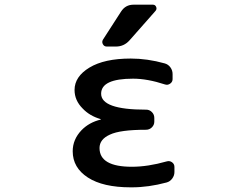

<svg xmlns="http://www.w3.org/2000/svg" viewBox="-20 -803 1040 811"><path d="M491.2 -753.9Q509.8 -783.2 543.9 -783.2H626Q635.7 -783.2 639.6 -773.9Q643.6 -764.6 636.7 -756.8L527.3 -632.8Q503.9 -606.4 469.7 -606.4H430.7Q419.9 -606.4 414.6 -616.2Q409.2 -626 415 -635.7ZM537.1 -98.6Q604.5 -98.6 683.6 -121.1Q696.3 -125 706.5 -117.7Q716.8 -110.4 716.8 -97.7V-76.2Q716.8 -61.5 707.5 -48.8Q698.2 -36.1 683.6 -32.2Q607.4 -11.7 537.1 -11.7Q535.2 -11.7 532.2 -11.7Q415 -11.7 351.1 -53.2Q287.1 -94.7 287.1 -164.1Q287.1 -213.9 324.2 -252.9Q356.4 -286.1 405.3 -297.9Q405.3 -297.9 405.8 -298.8Q406.2 -299.8 405.3 -299.8Q358.4 -313.5 329.1 -344.7Q294.9 -378.9 294.9 -422.9Q294.9 -479.5 357.9 -517.6Q420.9 -555.7 532.2 -555.7Q602.5 -555.7 675.8 -535.2Q690.4 -531.2 699.7 -518.6Q709 -505.9 709 -490.2V-468.8Q709 -457 698.7 -449.7Q688.5 -442.4 676.8 -446.3Q602.5 -470.7 542 -470.7Q407.2 -470.7 407.2 -407.2Q407.2 -339.8 595.7 -339.8Q596.7 -339.8 597.7 -339.8Q611.3 -339.8 621.6 -329.6Q631.8 -319.3 631.8 -304.7V-289.1Q631.8 -275.4 621.6 -265.1Q611.3 -254.9 596.7 -254.9Q487.3 -254.9 444.3 -234.4Q400.4 -214.8 400.4 -177.7Q400.4 -98.6 537.1 -98.6Z"/></svg>

Font: Gen Jyuu Gothic L Monospace Medium
Style: Regular
Weight: 500
Designer: [Source Han Sans]
Ryoko NISHIZUKA  (kana & ideographs); Paul D. Hunt (Latin, Greek & Cyrillic); Wenlong ZHANG  (bopomofo
Version: Version 1.002.20150607